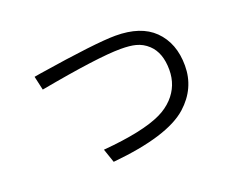

<svg xmlns="http://www.w3.org/2000/svg" viewBox="-93 -735 1186 930"><g transform="rotate(-20 500.0 -270.5)"><path d="M131.8 -502.9 163.6 -508.3Q466.8 -556.2 567.4 -556.2Q697.8 -556.2 765.1 -490.2Q835 -421.4 835 -305.2Q835 -188 744.1 -106.4Q638.7 -12.2 351.1 15.1L326.7 -56.2Q533.2 -73.7 629.9 -120.1Q671.9 -140.1 702.1 -171.9Q756.8 -230 756.8 -312Q756.8 -400.4 708.5 -445.3Q681.2 -470.7 646.5 -479.5Q617.2 -487.3 568.8 -487.3Q452.6 -487.3 147.9 -431.2Z"/></g></svg>

Font: BIZ UDGothic
Style: Regular
Weight: 400
Monospace: yes
Designer: TypeBank Co., Ltd.
Foundry: Morisawa Inc.
Version: Version 1.05